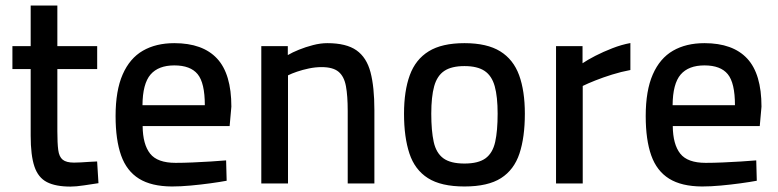

<svg xmlns="http://www.w3.org/2000/svg" viewBox="-20 -668 2833 699"><path d="M236.9 11.3Q182.5 11.3 150.7 -5.1Q118.9 -21.5 105.3 -61.9Q91.7 -102.3 91.7 -174.3V-416.5H25.2V-500H91.7V-647.9H188.8V-500H333.8V-416.5H188.8V-190.3Q188.8 -147.1 192 -122.1Q195.2 -97.2 208.3 -86.6Q221.4 -76 249.4 -76Q259.4 -76 274.7 -76.8Q290 -77.7 305.9 -78.8Q321.8 -79.8 333.6 -80.2L338.5 -1.1Q316.9 2.1 286.9 6.7Q256.9 11.3 236.9 11.3Z M605.8 10.9Q531.1 10.5 486.1 -17.5Q441 -45.5 420.9 -102.2Q400.8 -159 400.8 -245.6Q400.8 -338.3 426.6 -397Q452.3 -455.7 500 -483.3Q547.7 -510.9 614.7 -510.9Q718 -510.9 770.2 -454.9Q822.3 -399 822.3 -279.7L816 -209H499.3Q499.9 -142.4 526.5 -108.7Q553 -75.1 619.3 -75.1Q647.8 -75.1 681.8 -76.6Q715.7 -78.1 748.1 -80.1Q780.5 -82.1 803.2 -84.1L805.2 -10Q781.2 -5.5 746.3 -0.7Q711.4 4.1 674.3 7.5Q637.2 10.9 605.8 10.9ZM498.7 -284.9H725.7Q725.7 -366.1 699.5 -398Q673.3 -429.9 614.7 -429.9Q556.7 -429.9 528 -396.6Q499.3 -363.2 498.7 -284.9Z M931.3 0V-500H1027.8V-467.5Q1044.3 -477.3 1068.3 -487Q1092.3 -496.8 1119.5 -503.8Q1146.7 -510.9 1171.5 -510.9Q1240.7 -510.9 1277.8 -484.8Q1314.8 -458.7 1328.9 -405Q1343 -351.4 1343 -266.9V0H1245.9V-263.6Q1245.9 -319.2 1239.4 -354.4Q1232.9 -389.7 1212.6 -406.7Q1192.3 -423.7 1150.7 -423.7Q1128.2 -423.7 1104.7 -418.8Q1081.2 -413.9 1061.5 -407.1Q1041.8 -400.4 1028.5 -393.7V0Z M1670.9 10.9Q1585.7 10.9 1538 -19.5Q1490.2 -49.8 1470.6 -109.1Q1450.9 -168.4 1450.9 -254Q1450.9 -336.9 1471.9 -394.3Q1492.8 -451.6 1540.8 -481.2Q1588.7 -510.9 1670.9 -510.9Q1753 -510.9 1801 -481.2Q1848.9 -451.6 1869.9 -394.3Q1890.8 -336.9 1890.8 -254Q1890.8 -168.4 1871.2 -109.1Q1851.5 -49.8 1804 -19.5Q1756.4 10.9 1670.9 10.9ZM1670.9 -72.6Q1721.7 -72.6 1747.8 -91.8Q1773.8 -111 1782.8 -151.4Q1791.7 -191.8 1791.7 -254Q1791.7 -316 1781.1 -354.1Q1770.5 -392.2 1744.2 -409.8Q1717.9 -427.4 1670.9 -427.4Q1623.8 -427.4 1597.5 -409.8Q1571.3 -392.2 1560.7 -354.1Q1550.1 -316 1550.1 -254Q1550.1 -191.8 1559 -151.4Q1567.9 -111 1594 -91.8Q1620.1 -72.6 1670.9 -72.6Z M2004.3 0V-500H2100.8V-437.7Q2119.2 -450.2 2147.7 -464.9Q2176.2 -479.5 2209.7 -492.5Q2243.1 -505.5 2275 -511.3V-413.1Q2241.5 -406.8 2208.4 -396.5Q2175.3 -386.2 2147.5 -375.1Q2119.7 -364.1 2101.5 -355.1V0Z M2535.8 10.9Q2461.1 10.5 2416.1 -17.5Q2371 -45.5 2350.9 -102.2Q2330.8 -159 2330.8 -245.6Q2330.8 -338.3 2356.6 -397Q2382.3 -455.7 2430 -483.3Q2477.7 -510.9 2544.7 -510.9Q2648 -510.9 2700.2 -454.9Q2752.3 -399 2752.3 -279.7L2746 -209H2429.3Q2429.9 -142.4 2456.5 -108.7Q2483 -75.1 2549.3 -75.1Q2577.8 -75.1 2611.8 -76.6Q2645.7 -78.1 2678.1 -80.1Q2710.5 -82.1 2733.2 -84.1L2735.2 -10Q2711.2 -5.5 2676.3 -0.7Q2641.4 4.1 2604.3 7.5Q2567.2 10.9 2535.8 10.9ZM2428.7 -284.9H2655.7Q2655.7 -366.1 2629.5 -398Q2603.3 -429.9 2544.7 -429.9Q2486.7 -429.9 2458 -396.6Q2429.3 -363.2 2428.7 -284.9Z"/></svg>

Font: Titillium Web SemiBold
Style: Regular
Weight: 600
Designer: Mohamed Gaber, Accademia di Belle Arti di Urbino
Foundry: Kief Type Foundry, Accademia di Belle Arti di Urbino
Version: Version 3.000; ttfautohint (v1.8.4)